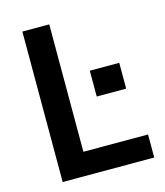

<svg xmlns="http://www.w3.org/2000/svg" viewBox="-107 -787 749 869"><g transform="rotate(-15 268.0 -352.5)"><path d="M79 0V-705H205V-108H508V0ZM328 -334V-455H466V-334Z"/></g></svg>

Font: Nunito Sans 10pt SemiCondensed
Style: Bold
Weight: 700
Width: 4
Designer: Vernon Adams
Foundry: Vernon Adams
Version: Version 3.101;gftools[0.9.27]